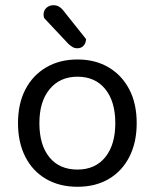

<svg xmlns="http://www.w3.org/2000/svg" viewBox="-20 -703 593 736"><path d="M504 -231Q504 -157 476 -102Q448 -47 397 -17Q346 13 277 13Q208 13 156.5 -17Q105 -47 77 -102Q49 -157 49 -231Q49 -306 77.5 -360.5Q106 -415 157.5 -445Q209 -475 277 -475Q345 -475 396 -445Q447 -415 475.5 -360.5Q504 -306 504 -231ZM277 -409Q210 -409 170.5 -361.5Q131 -314 131 -231Q131 -147 169.5 -100Q208 -53 277 -53Q345 -53 383.5 -100.5Q422 -148 422 -231Q422 -314 383.5 -361.5Q345 -409 277 -409ZM243 -534 149 -634Q148 -638 147.5 -641.5Q147 -645 147 -647Q147 -663 158 -673Q169 -683 185 -683Q196 -683 204.5 -678.5Q213 -674 220 -666L310 -553Q309 -537 300 -527.5Q291 -518 277 -518Q266 -518 258.5 -522.5Q251 -527 243 -534Z"/></svg>

Font: Baloo Tammudu 2
Style: Regular
Weight: 400
Designer: Maithili Shingre, Omkar Shende and Ek Type
Foundry: Ek Type
Version: Version 1.700